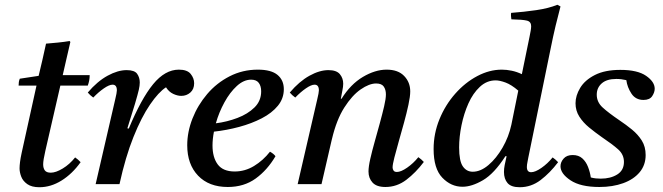

<svg xmlns="http://www.w3.org/2000/svg" viewBox="-20 -772 2779 805"><path d="M348 -413H233L170 -139Q161 -100 161 -83Q161 -67 168 -57.5Q175 -48 193 -48Q214 -48 243 -65.5Q272 -83 295 -112Q308 -103 318 -92Q283 -43 238 -15Q193 13 145 13Q113 13 94.5 0Q76 -13 69 -31.5Q62 -50 62 -66Q62 -77 64 -93Q66 -109 71 -132L133 -413H58Q58 -421 59 -428Q60 -435 63 -442L142 -454Q149 -483 157.5 -519.5Q166 -556 173 -589Q197 -591 222.5 -593.5Q248 -596 272 -600L275 -596Q268 -566 261 -535.5Q254 -505 243 -457H356Q356 -445 354 -434.5Q352 -424 348 -413Z M481 0H381L463 -355Q470 -384 470 -393Q470 -417 452 -417Q438 -417 415.5 -401.5Q393 -386 371 -363Q364 -368 358.5 -373Q353 -378 348 -384Q388 -431 431 -454.5Q474 -478 511 -478Q544 -478 555 -462.5Q566 -447 566 -426Q566 -413 562 -395.5Q558 -378 546 -337L514 -234L520 -233Q572 -358 622 -419Q672 -480 730 -480Q765 -480 779.5 -462Q794 -444 794 -423Q794 -398 778 -384Q762 -370 740 -370Q724 -370 706 -378.5Q688 -387 676 -406Q645 -386 609 -333.5Q573 -281 539.5 -197.5Q506 -114 481 0Z M1170 -398Q1170 -359 1145 -328.5Q1120 -298 1077.5 -276Q1035 -254 983 -240Q931 -226 877 -220Q871 -189 871 -162Q871 -112 893 -82.5Q915 -53 964 -53Q1007 -53 1045 -76Q1083 -99 1112 -136Q1128 -127 1135 -117Q1101 -59 1052 -23.5Q1003 12 935 12Q856 12 810.5 -35.5Q765 -83 765 -163Q765 -219 787 -275Q809 -331 848.5 -377.5Q888 -424 942.5 -452Q997 -480 1061 -480Q1117 -480 1143.5 -458Q1170 -436 1170 -398ZM885 -255Q932 -261 975.5 -277.5Q1019 -294 1047 -321.5Q1075 -349 1075 -389Q1075 -411 1065 -424.5Q1055 -438 1033 -438Q1002 -438 973 -411.5Q944 -385 921 -343Q898 -301 885 -255Z M1370 -182 1328 0H1228L1310 -355Q1317 -384 1317 -393Q1317 -417 1299 -417Q1285 -417 1262.5 -401.5Q1240 -386 1218 -363Q1211 -368 1205.5 -373Q1200 -378 1195 -384Q1235 -431 1277.5 -454.5Q1320 -478 1357 -478Q1391 -478 1405 -461Q1419 -444 1419 -421Q1419 -409 1415.5 -392.5Q1412 -376 1409 -358H1412Q1450 -419 1501.5 -449.5Q1553 -480 1601 -480Q1649 -480 1674.5 -453.5Q1700 -427 1700 -389Q1700 -368 1692.5 -333Q1685 -298 1674 -258Q1663 -218 1652 -179.5Q1641 -141 1633.5 -111.5Q1626 -82 1626 -70Q1626 -63 1630 -57Q1634 -51 1644 -51Q1661 -51 1687 -69Q1713 -87 1734 -113Q1747 -104 1757 -93Q1723 -48 1683.5 -18Q1644 12 1596 12Q1559 12 1542 -6.5Q1525 -25 1525 -53Q1525 -73 1532.5 -106Q1540 -139 1551 -178Q1562 -217 1572.5 -255.5Q1583 -294 1590.5 -326Q1598 -358 1598 -376Q1598 -396 1589 -409Q1580 -422 1557 -422Q1528 -422 1492 -397Q1456 -372 1423.5 -321Q1391 -270 1372 -190Z M2104 -117H2099Q2052 -44 2005 -16.5Q1958 11 1919 11Q1871 11 1834.5 -27Q1798 -65 1798 -147Q1798 -212 1822.5 -272Q1847 -332 1888.5 -379Q1930 -426 1981 -453Q2032 -480 2084 -480Q2104 -480 2125.5 -475.5Q2147 -471 2168 -461L2200 -617Q2203 -631 2205 -643Q2207 -655 2207 -662Q2207 -681 2189.5 -685.5Q2172 -690 2124 -691Q2123 -698 2122.5 -704.5Q2122 -711 2123 -718Q2177 -722 2228.5 -729.5Q2280 -737 2317 -752L2330 -745Q2320 -708 2309.5 -664Q2299 -620 2288 -565L2195 -111Q2194 -104 2191.5 -92.5Q2189 -81 2189 -72Q2189 -50 2207 -50Q2224 -50 2250 -68Q2276 -86 2297 -112Q2310 -103 2320 -92Q2286 -47 2246.5 -17Q2207 13 2159 13Q2123 13 2108 -4.5Q2093 -22 2093 -51Q2093 -65 2096 -80Q2099 -95 2104 -117ZM2124 -249 2153 -392Q2124 -417 2099.5 -426Q2075 -435 2058 -435Q2021 -435 1992 -408Q1963 -381 1944 -338.5Q1925 -296 1915 -247Q1905 -198 1905 -154Q1905 -97 1920.5 -74.5Q1936 -52 1962 -52Q1995 -52 2028 -80Q2061 -108 2087 -153Q2113 -198 2124 -249Z M2493 12Q2414 12 2372 -16Q2330 -44 2330 -75Q2330 -92 2343 -107Q2356 -122 2381 -122Q2406 -122 2421.5 -108Q2437 -94 2445.5 -72Q2454 -50 2457 -28Q2468 -25 2478.5 -24Q2489 -23 2499 -23Q2540 -23 2568 -40.5Q2596 -58 2596 -93Q2596 -124 2572 -145.5Q2548 -167 2502 -198Q2475 -217 2450 -237.5Q2425 -258 2409 -283Q2393 -308 2393 -339Q2393 -371 2412.5 -403.5Q2432 -436 2474 -457.5Q2516 -479 2581 -479Q2653 -479 2689 -454Q2725 -429 2725 -400Q2725 -385 2714.5 -369Q2704 -353 2678 -353Q2645 -353 2627.5 -379.5Q2610 -406 2606 -436Q2585 -441 2564 -441Q2524 -441 2503 -422.5Q2482 -404 2482 -375Q2482 -344 2506.5 -321.5Q2531 -299 2578 -267Q2605 -249 2630 -228.5Q2655 -208 2671 -182.5Q2687 -157 2687 -122Q2687 -80 2662 -50Q2637 -20 2593 -4Q2549 12 2493 12Z"/></svg>

Font: Tiro Kannada
Style: Italic
Weight: 400
Italic angle: -11°
Designer: Kannada: John Hudson & Fiona Ross, assisted by Kaja Sojewska. Latin: John Hudson with Paul Hanslow, assisted by Kaja Soj
Foundry: Tiro Typeworks Ltd.
Version: Version 1.52